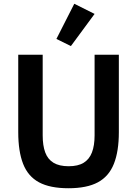

<svg xmlns="http://www.w3.org/2000/svg" viewBox="-20 -989 729 1021"><path d="M77 -698H207V-269Q207 -215 220.5 -178.5Q234 -142 264.5 -123.5Q295 -105 345 -105Q395 -105 425 -123.5Q455 -142 469 -178.5Q483 -215 483 -269V-698H612V-286Q612 -184 585.5 -117.5Q559 -51 500.5 -19.5Q442 12 344 12Q246 12 187.5 -19.5Q129 -51 103 -117.5Q77 -184 77 -286ZM483 -915 357 -744 280 -782 375 -969Z"/></svg>

Font: IBM Plex Sans SemiBold
Style: Regular
Weight: 600
Designer: Mike Abbink, Paul van der Laan, Pieter van Rosmalen
Foundry: Bold Monday
Version: Version 3.201